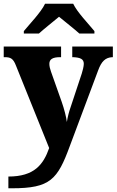

<svg xmlns="http://www.w3.org/2000/svg" viewBox="-22 -786 626 1031"><path d="M106 -619V-606H187C211 -628 265 -671 295 -696C325 -671 380 -628 404 -606H485V-619C454 -657 392 -721 371 -766H220C199 -721 137 -657 106 -619ZM23 162V225H43C248 225 287 178 353 -2L505 -408C523 -457 544 -477 581 -479H584V-536H366V-479H371C410 -477 428 -469 428 -443C428 -430 421 -403 417 -391L356 -207C349 -187 342 -162 337 -131C334 -157 323 -200 309 -240L252 -401C247 -415 243 -430 243 -443C243 -467 259 -479 301 -479H306V-536H-2V-479H3C35 -479 49 -472 64 -433L242 9C211 97 163 162 23 162Z"/></svg>

Font: Noto Serif Malayalam ExtraBold
Style: Regular
Weight: 800
Designer: Indian type Foundry, Jelle Bosma, Monotype Design Team
Foundry: Monotype Imaging Inc.
Version: Version 2.104